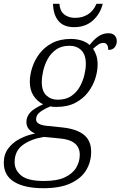

<svg xmlns="http://www.w3.org/2000/svg" viewBox="-58 -751 635 1011"><path d="M171 240Q71 240 16.5 206.5Q-38 173 -38 106Q-38 62 -14.5 30.5Q9 -1 47 -20.5Q85 -40 127 -48Q107 -56 94 -71Q81 -86 81 -109Q81 -135 99.5 -157Q118 -179 169 -202Q138 -217 118.5 -247Q99 -277 99 -321Q99 -356 111.5 -395Q124 -434 150 -468.5Q176 -503 217 -524.5Q258 -546 315 -546Q343 -546 369 -538.5Q395 -531 414 -514Q436 -543 460 -559.5Q484 -576 513 -576Q534 -576 545.5 -564.5Q557 -553 557 -535Q557 -516 546 -502Q535 -488 512 -488Q512 -525 486 -525Q472 -525 459 -516Q446 -507 432 -494Q442 -480 449 -459.5Q456 -439 456 -410Q456 -378 444.5 -340Q433 -302 407 -267Q381 -232 339.5 -210Q298 -188 239 -188Q231 -188 222.5 -188.5Q214 -189 208 -191Q176 -178 154 -162Q132 -146 132 -123Q132 -107 147.5 -99Q163 -91 184 -89L270 -80Q346 -72 384 -41Q422 -10 422 48Q422 102 395.5 145.5Q369 189 313.5 214.5Q258 240 171 240ZM246 -226Q289 -226 317.5 -245.5Q346 -265 362.5 -295Q379 -325 386.5 -357Q394 -389 394 -414Q394 -463 370 -486.5Q346 -510 307 -510Q266 -510 238 -490.5Q210 -471 193.5 -441Q177 -411 169.5 -378Q162 -345 162 -319Q162 -271 186 -248.5Q210 -226 246 -226ZM173 202Q243 202 284 182.5Q325 163 343.5 131.5Q362 100 362 64Q362 -13 257 -22L172 -30Q105 -19 62 12.5Q19 44 19 103Q19 145 54 173.5Q89 202 173 202ZM332 -608Q278 -608 250.5 -640Q223 -672 221 -731H255Q257 -694 279.5 -675.5Q302 -657 338 -657Q375 -657 404.5 -675Q434 -693 450 -731H483Q470 -678 431 -643Q392 -608 332 -608Z"/></svg>

Font: Noto Serif Light
Style: Italic
Weight: 300
Italic angle: -12°
Designer: Monotype Design Team
Foundry: Monotype Imaging Inc.
Version: Version 2.013